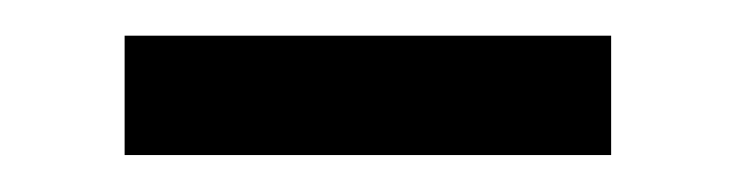

<svg xmlns="http://www.w3.org/2000/svg" viewBox="-20 -714 406 106"><path d="M317.4 -628.4H48.8V-694.3H317.4Z"/></svg>

Font: Bainsley
Style: Regular
Weight: 400
Designer: Paul James MIller
Foundry: High-Logic / Made with FontCreator
Version: Version 1.411;March 28, 2021;FontCreator 13.0.0.2683 64-bit